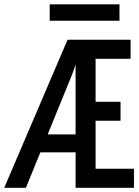

<svg xmlns="http://www.w3.org/2000/svg" viewBox="-20 -888 656 908"><path d="M0 0 299.5 -700H597.5V-610H432V-406.5H550V-317H432V-90H613.5V0H337.5V-583Q334 -572 329 -557.2Q324 -542.5 319.5 -532L102.5 0ZM149 -167.5 188 -252.5H353.5V-167.5ZM215 -790V-867.5H545V-790Z"/></svg>

Font: Overpass Mono Medium
Style: Regular
Weight: 500
Monospace: yes
Designer: Delve Withrington, Dave Bailey
Foundry: Delve Fonts LLC
Version: Version 4.000